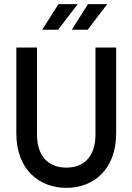

<svg xmlns="http://www.w3.org/2000/svg" viewBox="-20 -900 640 929"><path d="M59 -670V-255C59 -80 169 9 301 9C433 9 542 -80 542 -255V-670H442V-250C442 -142 386 -89 301 -89C216 -89 159 -142 159 -250V-670ZM184 -756H261L356 -880H263ZM327 -756H404L499 -880H406Z"/></svg>

Font: LT Wave Mono Medium
Style: Regular
Weight: 500
Designer: Daniel Lyons
Version: Version 2.5 (Glyphs App)